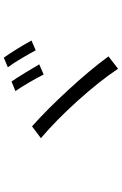

<svg xmlns="http://www.w3.org/2000/svg" viewBox="170 -936 659 1040"><g transform="rotate(-90 500.0 -415.5)"><path d="M579 -683 527 -662C553 -626 596 -551 617 -509L672 -533C649 -572 603 -649 579 -683ZM708 -725 656 -703C683 -668 725 -595 748 -552L801 -575C779 -616 733 -691 708 -725ZM336 -572 272 -524C397 -419 562 -237 648 -106L715 -158C625 -283 450 -472 336 -572Z"/></g></svg>

Font: Noto Sans HK DemiLight
Style: Regular
Weight: 350
Designer: Ryoko NISHIZUKA 西塚涼子 (kana, bopomofo & ideographs); Paul D. Hunt (Latin, Greek & Cyrillic); Sandoll Communications 산돌커뮤니
Foundry: Adobe
Version: Version 2.004;hotconv 1.0.118;makeotfexe 2.5.65603